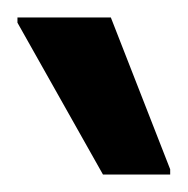

<svg xmlns="http://www.w3.org/2000/svg" viewBox="-20 -799 215 220"><path d="M98 -599 0 -773V-779H107L175 -605V-599Z"/></svg>

Font: Farlight84_Sys_V01
Style: Regular
Weight: 400
Designer: Ryoko NISHIZUKA  (kana, bopomofo & ideographs); Paul D. Hunt (Latin, Greek & Cyrillic); Sandoll Communications , Soo-you
Foundry: Adobe
Version: Version 2.004;October 29, 2024;FontCreator 14.0.0.2814 64-bi